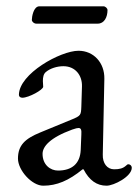

<svg xmlns="http://www.w3.org/2000/svg" viewBox="-20 -575 439 609"><path d="M95 -500H290C311 -500 321 -521 321 -543C321 -549 314 -555 308 -555H105C86 -555 81 -521 81 -512C81 -506 88 -500 95 -500ZM117 14C160 14 198 -2 242 -38H245C263 -3 287 14 318 14C341 14 398 -15 398 -43C398 -49 393 -54 387 -54C385 -54 383 -53 379 -49C370 -41 359 -38 342 -38C320 -38 305 -57 306 -85L311 -325C312 -376 277 -414 229 -414C172 -414 40 -341 40 -274C40 -269 44 -265 51 -265C71 -265 117 -290 117 -300L116 -318C116 -330 118 -341 126 -347C139 -358 161 -365 181 -365C219 -365 241 -336 240 -301L238 -237C237 -210 236 -208 210 -197L108 -155C59 -135 37 -114 37 -72C37 -35 81 14 117 14ZM164 -34C140 -34 115 -52 115 -87C115 -110 138 -138 209 -164C220 -168 226 -169 229 -169C237 -169 239 -163 238 -148L236 -99C234 -56 208 -34 164 -34Z"/></svg>

Font: EB Garamond
Style: Regular
Weight: 400
Designer: Georg Duffner and Octavio Pardo
Foundry: Georg Duffner
Version: Version 1.000;PS 001.000;hotconv 1.0.88;makeotf.lib2.5.64775